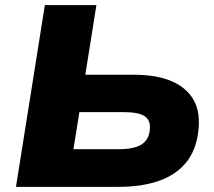

<svg xmlns="http://www.w3.org/2000/svg" viewBox="-20 -725 832 745"><path d="M42 0 154 -705H354L311 -435H500Q589 -435 648 -409Q707 -383 733 -334Q759 -285 749 -212Q740 -140 701 -93Q662 -46 596 -23Q530 0 441 0ZM265 -146H439Q500 -146 528.5 -164Q557 -182 561 -219Q566 -256 543 -273Q520 -290 458 -290H288Z"/></svg>

Font: Nunito Sans 10pt SemiExpanded Black
Style: Italic
Weight: 900
Width: 6
Italic angle: -9°
Designer: Vernon Adams
Foundry: Vernon Adams
Version: Version 3.101;gftools[0.9.27]